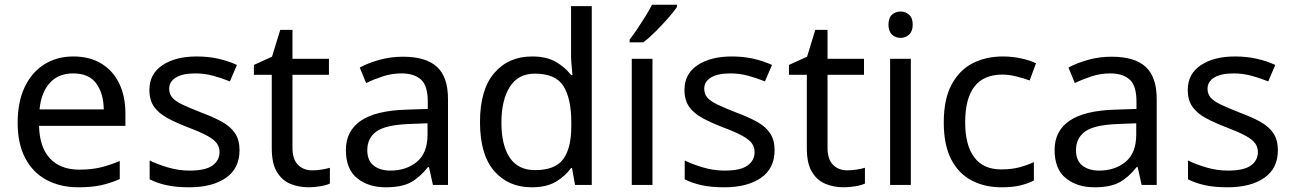

<svg xmlns="http://www.w3.org/2000/svg" viewBox="-20 -786 5496 816"><path d="M292 -546Q361 -546 410.5 -516Q460 -486 486.5 -431.5Q513 -377 513 -304V-251H146Q148 -160 192.5 -112.5Q237 -65 317 -65Q368 -65 407.5 -74.5Q447 -84 489 -102V-25Q448 -7 408 1.5Q368 10 313 10Q237 10 178.5 -21Q120 -52 87.5 -113.5Q55 -175 55 -264Q55 -352 84.5 -415Q114 -478 167.5 -512Q221 -546 292 -546ZM291 -474Q228 -474 191.5 -433.5Q155 -393 148 -321H421Q420 -389 389 -431.5Q358 -474 291 -474Z M998 -148Q998 -70 940 -30Q882 10 784 10Q728 10 687.5 1Q647 -8 616 -24V-104Q648 -88 693.5 -74.5Q739 -61 786 -61Q853 -61 883 -82.5Q913 -104 913 -140Q913 -160 902 -176Q891 -192 862.5 -208Q834 -224 781 -244Q729 -264 692 -284Q655 -304 635 -332Q615 -360 615 -404Q615 -472 670.5 -509Q726 -546 816 -546Q865 -546 907.5 -536.5Q950 -527 987 -510L957 -440Q923 -454 886 -464Q849 -474 810 -474Q756 -474 727.5 -456.5Q699 -439 699 -409Q699 -387 712 -371.5Q725 -356 755.5 -341.5Q786 -327 837 -307Q888 -288 924 -268Q960 -248 979 -219.5Q998 -191 998 -148Z M1307 -62Q1327 -62 1348 -65.5Q1369 -69 1382 -73V-6Q1368 1 1342 5.5Q1316 10 1292 10Q1250 10 1214.5 -4.5Q1179 -19 1157 -55Q1135 -91 1135 -156V-468H1059V-510L1136 -545L1171 -659H1223V-536H1378V-468H1223V-158Q1223 -109 1246.5 -85.5Q1270 -62 1307 -62Z M1692 -545Q1790 -545 1837 -502Q1884 -459 1884 -365V0H1820L1803 -76H1799Q1764 -32 1725.5 -11Q1687 10 1619 10Q1546 10 1498 -28.5Q1450 -67 1450 -149Q1450 -229 1513 -272.5Q1576 -316 1707 -320L1798 -323V-355Q1798 -422 1769 -448Q1740 -474 1687 -474Q1645 -474 1607 -461.5Q1569 -449 1536 -433L1509 -499Q1544 -518 1592 -531.5Q1640 -545 1692 -545ZM1718 -259Q1618 -255 1579.5 -227Q1541 -199 1541 -148Q1541 -103 1568.5 -82Q1596 -61 1639 -61Q1707 -61 1752 -98.5Q1797 -136 1797 -214V-262Z M2240 10Q2140 10 2080 -59.5Q2020 -129 2020 -267Q2020 -405 2080.5 -475.5Q2141 -546 2241 -546Q2303 -546 2342.5 -523Q2382 -500 2407 -467H2413Q2412 -480 2409.5 -505.5Q2407 -531 2407 -546V-760H2495V0H2424L2411 -72H2407Q2383 -38 2343 -14Q2303 10 2240 10ZM2254 -63Q2339 -63 2373.5 -109.5Q2408 -156 2408 -250V-266Q2408 -366 2375 -419.5Q2342 -473 2253 -473Q2182 -473 2146.5 -416.5Q2111 -360 2111 -265Q2111 -169 2146.5 -116Q2182 -63 2254 -63Z M2753 0H2665V-536H2753ZM2857 -756Q2845 -738 2820 -709.5Q2795 -681 2766.5 -652.5Q2738 -624 2714 -606H2656V-618Q2671 -637 2688.5 -663Q2706 -689 2723 -716.5Q2740 -744 2751 -766H2857Z M3272 -148Q3272 -70 3214 -30Q3156 10 3058 10Q3002 10 2961.5 1Q2921 -8 2890 -24V-104Q2922 -88 2967.5 -74.5Q3013 -61 3060 -61Q3127 -61 3157 -82.5Q3187 -104 3187 -140Q3187 -160 3176 -176Q3165 -192 3136.5 -208Q3108 -224 3055 -244Q3003 -264 2966 -284Q2929 -304 2909 -332Q2889 -360 2889 -404Q2889 -472 2944.5 -509Q3000 -546 3090 -546Q3139 -546 3181.5 -536.5Q3224 -527 3261 -510L3231 -440Q3197 -454 3160 -464Q3123 -474 3084 -474Q3030 -474 3001.5 -456.5Q2973 -439 2973 -409Q2973 -387 2986 -371.5Q2999 -356 3029.5 -341.5Q3060 -327 3111 -307Q3162 -288 3198 -268Q3234 -248 3253 -219.5Q3272 -191 3272 -148Z M3581 -62Q3601 -62 3622 -65.5Q3643 -69 3656 -73V-6Q3642 1 3616 5.5Q3590 10 3566 10Q3524 10 3488.5 -4.5Q3453 -19 3431 -55Q3409 -91 3409 -156V-468H3333V-510L3410 -545L3445 -659H3497V-536H3652V-468H3497V-158Q3497 -109 3520.5 -85.5Q3544 -62 3581 -62Z M3808 -737Q3828 -737 3843.5 -723.5Q3859 -710 3859 -681Q3859 -653 3843.5 -639Q3828 -625 3808 -625Q3786 -625 3771 -639Q3756 -653 3756 -681Q3756 -710 3771 -723.5Q3786 -737 3808 -737ZM3851 -536V0H3763V-536Z M4236 10Q4165 10 4109.5 -19Q4054 -48 4022.5 -109Q3991 -170 3991 -265Q3991 -364 4024 -426Q4057 -488 4113.5 -517Q4170 -546 4242 -546Q4283 -546 4321 -537.5Q4359 -529 4383 -517L4356 -444Q4332 -453 4300 -461Q4268 -469 4240 -469Q4082 -469 4082 -266Q4082 -169 4120.5 -117.5Q4159 -66 4235 -66Q4279 -66 4312.5 -75Q4346 -84 4374 -97V-19Q4347 -5 4314.5 2.5Q4282 10 4236 10Z M4704 -545Q4802 -545 4849 -502Q4896 -459 4896 -365V0H4832L4815 -76H4811Q4776 -32 4737.5 -11Q4699 10 4631 10Q4558 10 4510 -28.5Q4462 -67 4462 -149Q4462 -229 4525 -272.5Q4588 -316 4719 -320L4810 -323V-355Q4810 -422 4781 -448Q4752 -474 4699 -474Q4657 -474 4619 -461.5Q4581 -449 4548 -433L4521 -499Q4556 -518 4604 -531.5Q4652 -545 4704 -545ZM4730 -259Q4630 -255 4591.5 -227Q4553 -199 4553 -148Q4553 -103 4580.5 -82Q4608 -61 4651 -61Q4719 -61 4764 -98.5Q4809 -136 4809 -214V-262Z M5411 -148Q5411 -70 5353 -30Q5295 10 5197 10Q5141 10 5100.5 1Q5060 -8 5029 -24V-104Q5061 -88 5106.5 -74.5Q5152 -61 5199 -61Q5266 -61 5296 -82.5Q5326 -104 5326 -140Q5326 -160 5315 -176Q5304 -192 5275.5 -208Q5247 -224 5194 -244Q5142 -264 5105 -284Q5068 -304 5048 -332Q5028 -360 5028 -404Q5028 -472 5083.5 -509Q5139 -546 5229 -546Q5278 -546 5320.5 -536.5Q5363 -527 5400 -510L5370 -440Q5336 -454 5299 -464Q5262 -474 5223 -474Q5169 -474 5140.5 -456.5Q5112 -439 5112 -409Q5112 -387 5125 -371.5Q5138 -356 5168.5 -341.5Q5199 -327 5250 -307Q5301 -288 5337 -268Q5373 -248 5392 -219.5Q5411 -191 5411 -148Z"/></svg>

Font: Noto Sans Hanunoo
Style: Regular
Weight: 400
Designer: Monotype Design Team
Foundry: Monotype Imaging Inc.
Version: Version 2.003; ttfautohint (v1.8.4.7-5d5b)